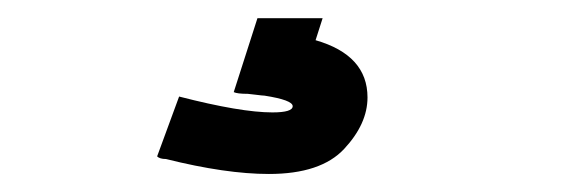

<svg xmlns="http://www.w3.org/2000/svg" viewBox="-20 -27 626 213"><path d="M337.9 -6.8 330.1 17.6Q387.7 34.2 387.7 81.1Q387.7 110.4 361.8 138.2Q335.9 166 278.3 166Q230.5 166 164.1 149.4Q157.2 149.4 154.3 146.5L178.7 80.1Q247.1 97.7 282.2 97.7Q304.7 97.7 304.7 90.8Q304.7 84 273.4 79.1Q271.5 79.1 263.7 78.1Q255.9 77.1 254.9 77.1Q243.2 77.1 239.3 75.2L265.6 -6.8Z"/></svg>

Font: Thabit-Bold-Oblique
Style: Bold Oblique
Weight: 700
Designer: Regenerated by Nadim Shaikli
Foundry: MAK Alagha
Version: 0.01